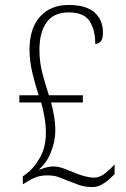

<svg xmlns="http://www.w3.org/2000/svg" viewBox="-20 -744 507 774"><path d="M353 10Q321 10 298 1.5Q275 -7 252 -16Q233 -24 215 -30.5Q197 -37 171 -37Q144 -37 124.5 -29.5Q105 -22 85 -9L72 -1V-33L87 -44Q114 -63 139.5 -106Q165 -149 165 -209Q165 -239 159.5 -271Q154 -303 146 -331H58V-360H136Q122 -402 110.5 -450.5Q99 -499 99 -544Q99 -630 141.5 -677Q184 -724 256 -724Q328 -724 361.5 -693.5Q395 -663 395 -613Q395 -587 386 -577Q377 -567 364 -567Q364 -624 341 -659Q318 -694 257 -694Q196 -694 167.5 -653.5Q139 -613 139 -543Q139 -491 152.5 -442.5Q166 -394 177 -360H314V-331H186Q193 -306 198 -275.5Q203 -245 203 -216Q203 -177 186 -132.5Q169 -88 138 -62L139 -60Q160 -68 172.5 -70.5Q185 -73 195 -73Q217 -73 242 -63Q267 -53 282 -47Q301 -39 321.5 -33.5Q342 -28 359 -28Q382 -28 403.5 -45Q425 -62 442 -81V-42Q434 -34 420.5 -21.5Q407 -9 389.5 0.5Q372 10 353 10Z"/></svg>

Font: Noto Serif Tamil Condensed ExtraLight
Style: Regular
Weight: 200
Width: 3
Designer: Indian Type Foundry, Tom Grace, and the Monotype Design Team
Foundry: Monotype Imaging Inc.
Version: Version 2.004; ttfautohint (v1.8.4.7-5d5b)